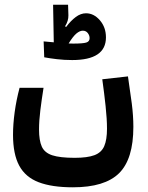

<svg xmlns="http://www.w3.org/2000/svg" viewBox="-20 -612 626 814"><path d="M289.1 182.1Q200.2 182.1 144 160.6Q87.9 139.2 61.5 90.3Q35.2 41.5 35.2 -40.5Q35.2 -85 42.2 -136.7Q49.3 -188.5 63 -239.7H164.6Q156.7 -190.4 151.1 -145.3Q145.5 -100.1 145.5 -63Q145.5 -16.6 157.2 9.5Q168.9 35.6 201.7 46.4Q234.4 57.1 296.9 57.1Q350.6 57.1 380.4 45.9Q410.2 34.7 421.9 7.6Q433.6 -19.5 433.6 -66.4Q433.6 -107.4 427.7 -162.1Q421.9 -216.8 413.6 -275.9L522.5 -288.1Q531.7 -227.1 538.6 -174.1Q545.4 -121.1 545.4 -74.2Q545.4 62.5 484.9 122.3Q424.3 182.1 289.1 182.1ZM286.1 -357.4Q252.4 -357.4 221.4 -361.1Q190.4 -364.7 167.5 -369.1L165 -436.5Q172.4 -436 183.6 -434.8Q194.8 -433.6 208 -432.6L205.1 -591.8H268.6L270 -546.9Q270.5 -523.9 255.9 -500.5L260.3 -497.6Q280.3 -524.4 301.3 -540Q322.3 -555.7 344.7 -555.7Q377.9 -555.7 403.6 -525.9Q429.2 -496.1 429.2 -453.6Q429.2 -357.4 286.1 -357.4ZM271 -427.7Q282.7 -427.2 290.5 -427.2Q331.5 -427.2 345.7 -431.6Q359.9 -436 359.9 -450.2Q359.9 -461.9 352.1 -471.9Q344.2 -481.9 331.1 -481.9Q318.4 -481.9 304 -470Q289.6 -458 271 -427.7Z"/></svg>

Font: Cascadia Mono PL SemiBold
Style: Regular
Weight: 600
Monospace: yes
Designer: Aaron Bell
Foundry: Saja Typeworks
Version: Version 2404.023; ttfautohint (v1.8.4)